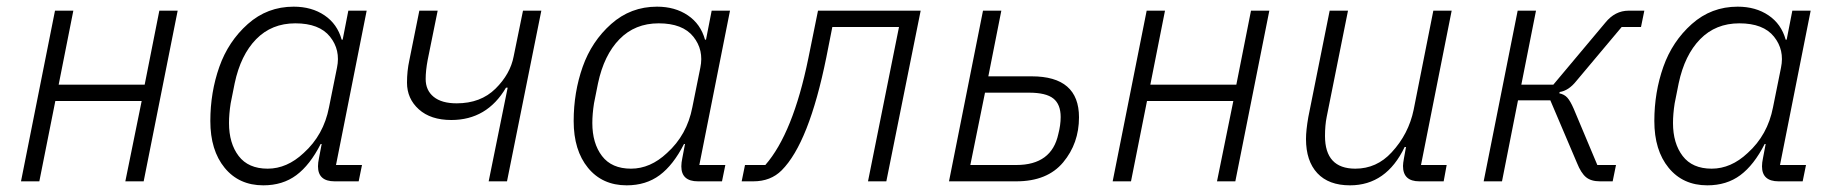

<svg xmlns="http://www.w3.org/2000/svg" viewBox="-20 -544 5505 576"><path d="M43 0 145 -512H200L156 -290H414L458 -512H513L411 0H356L405 -241H146L98 0Z M1056 0H984Q934 0 934 -45Q934 -56 937 -70L945 -112H942Q910 -49 869 -18.5Q828 12 770 12Q697 12 654 -40.5Q611 -93 611 -181Q611 -267 638 -343.5Q665 -420 723.5 -472Q782 -524 861 -524Q915 -524 953.5 -498Q992 -472 1005 -425H1008L1025 -512H1080L988 -49H1066ZM891 -85Q951 -139 967 -222L991 -341Q1002 -394 970 -434Q938 -474 866 -474Q795 -474 748.5 -426.5Q702 -379 684 -294L672 -234Q667 -202 667 -175Q667 -114 696 -76Q725 -38 783 -38Q841 -38 891 -85Z M1446 0 1503 -281H1498Q1441 -184 1334 -184Q1272 -184 1236.5 -216Q1201 -248 1201 -296Q1201 -331 1208 -363L1238 -512H1293L1263 -364Q1257 -332 1257 -307Q1257 -273 1281 -253.5Q1305 -234 1350 -234Q1422 -234 1466.5 -278Q1511 -322 1521 -375L1549 -512H1604L1501 0Z M2146 0H2074Q2024 0 2024 -45Q2024 -56 2027 -70L2035 -112H2032Q2000 -49 1959 -18.5Q1918 12 1860 12Q1787 12 1744 -40.5Q1701 -93 1701 -181Q1701 -267 1728 -343.5Q1755 -420 1813.5 -472Q1872 -524 1951 -524Q2005 -524 2043.5 -498Q2082 -472 2095 -425H2098L2115 -512H2170L2078 -49H2156ZM1981 -85Q2041 -139 2057 -222L2081 -341Q2092 -394 2060 -434Q2028 -474 1956 -474Q1885 -474 1838.5 -426.5Q1792 -379 1774 -294L1762 -234Q1757 -202 1757 -175Q1757 -114 1786 -76Q1815 -38 1873 -38Q1931 -38 1981 -85Z M2205 0 2215 -49H2276Q2359 -144 2405 -369L2434 -512H2742L2639 0H2584L2677 -463H2477L2459 -372Q2407 -115 2325 -33Q2292 0 2240 0Z M2827 0 2929 -512H2984L2945 -315H3075Q3217 -315 3217 -192Q3217 -114 3169.5 -57Q3122 0 3029 0ZM2891 -49H3029Q3135 -49 3155 -142Q3162 -169 3162 -193Q3162 -231 3140 -248.5Q3118 -266 3067 -266H2935Z M3318 0 3420 -512H3475L3431 -290H3689L3733 -512H3788L3686 0H3631L3680 -241H3421L3373 0Z M3969 -512H4024L3960 -193Q3955 -168 3955 -136Q3955 -38 4046 -38Q4110 -38 4155 -87Q4206 -142 4221 -215L4280 -512H4335L4243 -49H4320L4311 0H4238Q4189 0 4189 -46Q4189 -54 4192 -70L4198 -103H4194Q4139 12 4030 12Q3966 12 3932 -24.5Q3898 -61 3898 -127Q3898 -153 3905 -193Z M4431 0 4533 -512H4588L4544 -290H4640L4796 -476Q4825 -512 4866 -512H4913L4903 -463H4845L4709 -301Q4686 -272 4659 -268L4658 -264Q4673 -261 4682 -251Q4691 -241 4701 -218L4772 -49H4828L4818 0H4780Q4753 0 4738 -12.5Q4723 -25 4711 -55L4631 -243H4534L4486 0Z M5388 0H5316Q5266 0 5266 -45Q5266 -56 5269 -70L5277 -112H5274Q5242 -49 5201 -18.5Q5160 12 5102 12Q5029 12 4986 -40.5Q4943 -93 4943 -181Q4943 -267 4970 -343.5Q4997 -420 5055.5 -472Q5114 -524 5193 -524Q5247 -524 5285.5 -498Q5324 -472 5337 -425H5340L5357 -512H5412L5320 -49H5398ZM5223 -85Q5283 -139 5299 -222L5323 -341Q5334 -394 5302 -434Q5270 -474 5198 -474Q5127 -474 5080.5 -426.5Q5034 -379 5016 -294L5004 -234Q4999 -202 4999 -175Q4999 -114 5028 -76Q5057 -38 5115 -38Q5173 -38 5223 -85Z"/></svg>

Font: IBM Plex Sans Light
Style: Italic
Weight: 300
Italic angle: -11.31°
Designer: Mike Abbink, Paul van der Laan, Pieter van Rosmalen
Foundry: Bold Monday
Version: Version 3.0